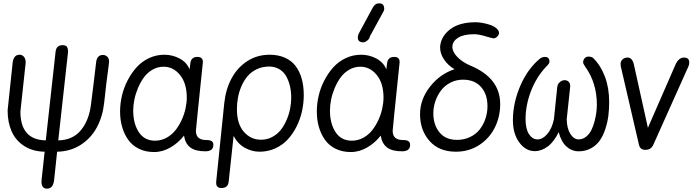

<svg xmlns="http://www.w3.org/2000/svg" viewBox="-20 -903 4200 1157"><path d="M390.1 -590.8 331.1 -57.1Q418.5 -58.6 468 -118.9Q517.6 -179.2 528.8 -277.8Q531.7 -302.2 543.7 -396.7Q555.7 -491.2 559.1 -525.9Q563.5 -571.8 600.1 -571.8Q615.7 -571.8 626.5 -561.3Q637.2 -550.8 637.2 -533.2Q637.2 -524.4 633.1 -494.1Q628.9 -463.9 621.3 -404.8Q613.8 -345.7 607.9 -285.2Q599.1 -202.1 564 -136.2Q528.8 -70.3 466.6 -30.3Q404.3 9.8 324.2 11.2L306.2 181.2Q300.3 233.9 263.2 233.9Q230 233.9 230 191.9Q230 189 231 176.8L249 11.2Q176.8 9.8 125.5 -23.4Q74.2 -56.6 50 -111.6Q25.9 -166.5 25.9 -237.8Q25.9 -241.2 56.2 -524.9Q62 -573.2 98.1 -573.2Q113.8 -573.2 124.3 -560.8Q134.8 -548.3 134.8 -525.9Q103 -235.4 103 -231Q103 -60.1 255.9 -57.1L314.9 -590.8Q319.3 -630.9 356.9 -630.9Q377 -630.9 383.5 -620.6Q390.1 -610.4 390.1 -590.8Z M1122.6 -484.9 1127 -521Q1131.3 -560.1 1169.9 -560.1Q1202.6 -560.1 1202.6 -528.8Q1160.6 -124 1160.6 -115.2Q1160.6 -86.4 1176.3 -72.8Q1191.9 -59.1 1224.6 -59.1Q1265.6 -59.1 1265.6 -32.2V-25.9Q1262.7 8.8 1217.8 8.8Q1156.7 8.8 1126.2 -14.9Q1095.7 -38.6 1088.9 -85.9Q1056.2 -43.5 1008.3 -15.1Q960.4 13.2 908.7 13.2Q856.9 13.2 816.9 -6.6Q776.9 -26.4 752.7 -60.5Q728.5 -94.7 716.1 -137.9Q703.6 -181.2 703.6 -231Q703.6 -278.3 714.8 -326.4Q726.1 -374.5 749 -418.7Q772 -462.9 803.2 -497.6Q834.5 -532.2 877.9 -552.7Q921.4 -573.2 970.7 -573.2Q1019.5 -573.2 1062.5 -550.3Q1105.5 -527.3 1122.6 -484.9ZM914.6 -55.2Q951.2 -55.2 982.9 -72.5Q1014.6 -89.8 1036.6 -117.4Q1058.6 -145 1074.5 -179.4Q1090.3 -213.9 1097.9 -248.8Q1105.5 -283.7 1105.5 -314.9Q1105.5 -400.9 1064.9 -450.9Q1024.4 -501 965.8 -501Q929.7 -501 898.7 -482.9Q867.7 -464.8 846.9 -436.3Q826.2 -407.7 811.3 -372.1Q796.4 -336.4 789.6 -302Q782.7 -267.6 782.7 -236.8Q782.7 -158.7 816.4 -106.9Q850.1 -55.2 914.6 -55.2Z M1601.6 -502Q1561 -502 1527.6 -486.1Q1494.1 -470.2 1472.2 -444.3Q1450.2 -418.5 1435.3 -384.3Q1420.4 -350.1 1414.1 -315.2Q1407.7 -280.3 1407.7 -245.1Q1407.7 -155.8 1449.7 -108.4Q1491.7 -61 1552.7 -61Q1589.8 -61 1621.1 -77.9Q1652.3 -94.7 1672.9 -121.3Q1693.4 -147.9 1707.8 -181.9Q1722.2 -215.8 1728.5 -249.5Q1734.9 -283.2 1734.9 -314.9Q1734.9 -351.1 1727.5 -383.1Q1720.2 -415 1705.3 -442.4Q1690.4 -469.7 1663.6 -485.8Q1636.7 -502 1601.6 -502ZM1282.7 192.9 1331.5 -282.2Q1340.3 -364.7 1375 -429.9Q1409.7 -495.1 1469.5 -534.2Q1529.3 -573.2 1604.5 -573.2Q1656.7 -573.2 1696.8 -555.4Q1736.8 -537.6 1761.5 -504.9Q1786.1 -472.2 1798.3 -428.2Q1810.5 -384.3 1810.5 -330.1Q1810.5 -280.8 1799.8 -232.4Q1789.1 -184.1 1766.8 -139.9Q1744.6 -95.7 1713.6 -62.3Q1682.6 -28.8 1638.7 -8.8Q1594.7 11.2 1543.9 11.2Q1498.5 11.2 1455.8 -12.2Q1413.1 -35.6 1387.7 -84L1357.9 192.9Q1353.5 230 1314.9 230Q1282.7 230 1282.7 199.2Z M2308.1 -484.9 2312.5 -521Q2316.9 -560.1 2355.5 -560.1Q2388.2 -560.1 2388.2 -528.8Q2346.2 -124 2346.2 -115.2Q2346.2 -86.4 2361.8 -72.8Q2377.4 -59.1 2410.2 -59.1Q2451.2 -59.1 2451.2 -32.2V-25.9Q2448.2 8.8 2403.3 8.8Q2342.3 8.8 2311.8 -14.9Q2281.2 -38.6 2274.4 -85.9Q2241.7 -43.5 2193.8 -15.1Q2146 13.2 2094.2 13.2Q2042.5 13.2 2002.4 -6.6Q1962.4 -26.4 1938.2 -60.5Q1914.1 -94.7 1901.6 -137.9Q1889.2 -181.2 1889.2 -231Q1889.2 -278.3 1900.4 -326.4Q1911.6 -374.5 1934.6 -418.7Q1957.5 -462.9 1988.8 -497.6Q2020 -532.2 2063.5 -552.7Q2106.9 -573.2 2156.2 -573.2Q2205.1 -573.2 2248 -550.3Q2291 -527.3 2308.1 -484.9ZM2100.1 -55.2Q2136.7 -55.2 2168.5 -72.5Q2200.2 -89.8 2222.2 -117.4Q2244.1 -145 2260 -179.4Q2275.9 -213.9 2283.4 -248.8Q2291 -283.7 2291 -314.9Q2291 -400.9 2250.5 -450.9Q2210 -501 2151.4 -501Q2115.2 -501 2084.2 -482.9Q2053.2 -464.8 2032.5 -436.3Q2011.7 -407.7 1996.8 -372.1Q1981.9 -336.4 1975.1 -302Q1968.3 -267.6 1968.3 -236.8Q1968.3 -158.7 2002 -106.9Q2035.6 -55.2 2100.1 -55.2ZM2292.5 -836.9 2208.5 -683.1Q2208.5 -671.9 2194.6 -659.9Q2180.7 -647.9 2169.4 -647.9Q2136.2 -647.9 2136.2 -676.8Q2136.2 -689.5 2141.1 -699.2L2225.1 -855Q2239.3 -882.8 2264.2 -882.8Q2280.8 -882.8 2288.1 -874.3Q2295.4 -865.7 2295.4 -847.2Q2295.4 -845.7 2292.5 -836.9Z M2770 -422.9Q2729 -422.9 2694.3 -405Q2659.7 -387.2 2637.7 -357.9Q2615.7 -328.6 2603.5 -293Q2591.3 -257.3 2591.3 -220.2Q2591.3 -150.9 2628.2 -105.5Q2665 -60.1 2733.4 -60.1Q2776.9 -60.1 2812.5 -77.1Q2848.1 -94.2 2870.6 -122.8Q2893.1 -151.4 2905.3 -187.5Q2917.5 -223.6 2917.5 -263.2Q2917.5 -335.9 2878.4 -379.4Q2839.4 -422.9 2770 -422.9ZM2987.3 -703.1Q2986.3 -692.4 2975.8 -682.1Q2965.3 -671.9 2954.1 -671.9Q2948.2 -671.9 2920.4 -680.2Q2919.9 -680.2 2918.2 -680.7Q2916.5 -681.2 2916 -681.2Q2868.2 -696.8 2836.4 -696.8Q2775.9 -696.8 2742.4 -676.8Q2709 -656.7 2706.1 -625V-620.1Q2706.1 -590.3 2736.3 -559.3Q2766.6 -528.3 2814.5 -507.8Q2994.1 -433.1 2994.1 -275.9Q2994.1 -198.2 2961.2 -133.1Q2928.2 -67.9 2866.7 -28.3Q2805.2 11.2 2727.1 11.2Q2625.5 11.2 2568.4 -53.5Q2511.2 -118.2 2511.2 -214.8Q2511.2 -304.7 2571.8 -381.3Q2632.3 -458 2719.2 -485.8Q2680.2 -508.3 2656.2 -543.9Q2632.3 -579.6 2632.3 -615.2V-625Q2638.7 -685.5 2693.8 -727.3Q2749 -769 2847.2 -769Q2863.8 -769 2886.2 -765.1Q2908.7 -761.2 2931.9 -753.7Q2955.1 -746.1 2971.2 -732.7Q2987.3 -719.2 2987.3 -703.1Z M3466.8 8.8Q3425.8 8.8 3393.8 -19.8Q3361.8 -48.3 3346.7 -106.9Q3318.8 -48.8 3281 -20.5Q3243.2 7.8 3202.6 7.8Q3148.4 7.8 3109.6 -44.2Q3070.8 -96.2 3070.8 -178.2Q3070.8 -281.7 3115 -385Q3159.2 -488.3 3234.9 -550.8Q3248 -560.1 3265.6 -560.1Q3277.3 -560.1 3284.2 -552.7Q3291 -545.4 3291 -534.2V-529.8Q3290 -520 3275.9 -505.9L3270 -500Q3211.4 -437 3179.2 -352.8Q3147 -268.6 3147 -184.1Q3147 -126 3167.7 -94.5Q3188.5 -63 3219.7 -63Q3249.5 -63 3277.6 -95Q3305.7 -127 3317.9 -184.1Q3320.8 -215.8 3327.9 -280.5Q3335 -345.2 3337.9 -377Q3339.8 -396.5 3353.5 -408.2Q3367.2 -419.9 3382.8 -419.9Q3397 -419.9 3406.5 -410.6Q3416 -401.4 3416 -384.8V-380.9L3395 -184.1Q3396.5 -127.4 3417.5 -95.2Q3438.5 -63 3466.8 -63Q3491.7 -63 3511.7 -79.1Q3531.7 -95.2 3543.5 -118.9Q3555.2 -142.6 3563 -172.4Q3570.8 -202.1 3573.7 -226.8Q3576.7 -251.5 3576.7 -272Q3576.7 -404.3 3505.9 -502Q3493.7 -519.5 3493.7 -528.8Q3495.1 -543.5 3503.9 -552.7Q3512.7 -562 3525.9 -562Q3544.9 -562 3554.7 -553.2Q3599.1 -509.8 3625 -441.9Q3650.9 -374 3650.9 -288.1Q3650.9 -245.1 3646 -205.6Q3641.1 -166 3627.9 -126Q3614.7 -85.9 3594.7 -56.9Q3574.7 -27.8 3541.7 -9.5Q3508.8 8.8 3466.8 8.8Z M3800.3 -512.2 3884.3 -132.8Q4018.1 -438 4050.3 -513.2Q4069.8 -556.2 4101.6 -556.2Q4133.3 -556.2 4133.3 -526.9Q4133.3 -514.6 4129.4 -504.9L3916.5 -29.8Q3903.3 0 3868.7 0Q3837.9 0 3830.6 -29.8L3720.7 -503.9Q3719.7 -509.8 3719.7 -521Q3721.7 -537.1 3733.4 -546.6Q3745.1 -556.2 3761.7 -556.2Q3791 -556.2 3800.3 -512.2Z"/></svg>

Font: BPreplay
Style: Italic
Weight: 400
Italic angle: -6°
Designer: Magenta/George Triantafyllakos
Foundry: Magenta/George Triantafyllakos
Version: Version 1.00